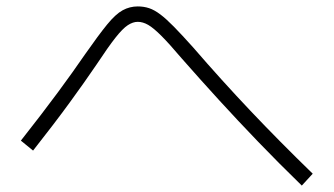

<svg xmlns="http://www.w3.org/2000/svg" viewBox="-20 -643 1040 598"><path d="M920 -65Q847 -136 784 -201.5Q721 -267 662.5 -331Q604 -395 546 -461Q507 -507 482.5 -531.5Q458 -556 441.5 -565.5Q425 -575 409 -575Q394 -575 378 -564.5Q362 -554 339.5 -525.5Q317 -497 280 -441Q244 -388 197 -323.5Q150 -259 83 -174L45 -205Q112 -290 160 -355Q208 -420 245 -474Q287 -534 313.5 -566.5Q340 -599 362 -611Q384 -623 409 -623Q428 -623 444.5 -617.5Q461 -612 479.5 -598Q498 -584 522 -559.5Q546 -535 581 -496Q670 -393 760 -298Q850 -203 954 -102Z"/></svg>

Font: M PLUS 2 Light
Style: Regular
Weight: 300
Designer: Coji Morishita
Foundry: UNDERFOREST DESIGN
Version: Version 1.001